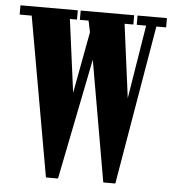

<svg xmlns="http://www.w3.org/2000/svg" viewBox="-51 -747 712 794"><g transform="rotate(5 305.0 -350.0)"><path d="M169 0 52 -661.5H2V-700H240V-661.5H210.5L250.5 -358.5L298 -614L288 -661.5H252V-700H474V-661.5H437.5L477.5 -356L527 -661.5H488V-700H610V-661.5H569.5L457 0H407L319.5 -502L219 0Z"/></g></svg>

Font: Imbue 10pt ExtraBold
Style: Regular
Weight: 800
Designer: Tyler Finck
Foundry: Etcetera Type Company
Version: Version 1.102; ttfautohint (v1.8.3)